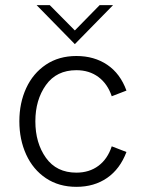

<svg xmlns="http://www.w3.org/2000/svg" viewBox="-20 -717 556 744"><path d="M55 -247Q55 -318 81.5 -375.5Q108 -433 158 -466.5Q208 -500 276 -500Q345 -500 395.5 -466Q446 -432 470 -366L413 -344Q397 -392 361.5 -418.5Q326 -445 276 -445Q199 -445 158 -387.5Q117 -330 117 -247Q117 -163 158 -105.5Q199 -48 276 -48Q326 -48 361.5 -74.5Q397 -101 413 -150L470 -128Q445 -62 395 -27.5Q345 7 276 7Q208 7 158 -26.5Q108 -60 81.5 -118Q55 -176 55 -247ZM122 -697H173L270 -599L366 -697H418L270 -546Z"/></svg>

Font: Hanken Grotesk Light
Style: Regular
Weight: 300
Designer: Alfredo Marco Pradil
Foundry: Hanken Design Co.
Version: Version 3.014